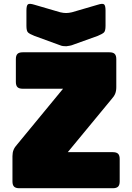

<svg xmlns="http://www.w3.org/2000/svg" viewBox="-20 -997 700 1017"><path d="M578 0H82Q63 0 54.5 -8.5Q46 -17 46 -36V-170Q46 -189 52 -203.5Q58 -218 71 -232L314 -527H100Q81 -527 72.5 -535.5Q64 -544 64 -563V-684Q64 -703 72.5 -711.5Q81 -720 100 -720H560Q579 -720 587.5 -711.5Q596 -703 596 -684V-535Q596 -515 590 -500.5Q584 -486 571 -472L339 -191H578Q597 -191 605.5 -182.5Q614 -174 614 -155V-36Q614 -17 605.5 -8.5Q597 0 578 0ZM361 -932 498 -972Q523 -980 531 -974Q539 -968 539 -941V-860Q539 -833 530.5 -825Q522 -817 498 -807L370 -761Q361 -757 350.5 -755Q340 -753 331 -752Q322 -752 314 -753Q306 -754 299 -757L162 -807Q137 -817 128.5 -825Q120 -833 120 -860V-941Q120 -968 128 -974Q136 -980 162 -972L299 -932Q316 -928 330 -928Q344 -928 361 -932Z"/></svg>

Font: Bungee
Style: Regular
Weight: 400
Designer: David Jonathan Ross
Foundry: David Jonathan Ross
Version: Version 1.000;PS 1.0;hotconv 1.0.72;makeotf.lib2.5.5900